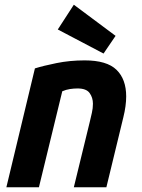

<svg xmlns="http://www.w3.org/2000/svg" viewBox="-20 -794 600 814"><path d="M7 0 128 -504Q163 -515 219.5 -526.5Q276 -538 339 -538Q433 -538 474 -498Q515 -458 515 -385Q515 -366 512 -343.5Q509 -321 503 -297L431 0H293L361 -279Q365 -296 369.5 -315.5Q374 -335 374 -354Q374 -380 360 -399.5Q346 -419 309 -419Q293 -419 276.5 -416.5Q260 -414 244 -407L145 0ZM419 -567 225 -669 293 -774 470 -642Z"/></svg>

Font: Ubuntu Sans Mono
Style: Bold Italic
Weight: 700
Italic angle: -13.5°
Monospace: yes
Designer: Dalton Maag Ltd
Foundry: Dalton Maag Ltd
Version: Version 1.006